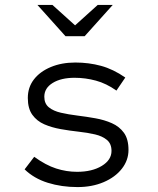

<svg xmlns="http://www.w3.org/2000/svg" viewBox="-20 -750 640 780"><path d="M295 10Q230 10 174 -7.5Q118 -25 80 -62L119 -113Q166 -79 208 -65.5Q250 -52 293 -52Q354 -52 393.5 -76Q433 -100 433 -137Q433 -166 414.5 -181.5Q396 -197 366 -204Q336 -211 299.5 -215Q263 -219 226.5 -225.5Q190 -232 160 -245Q130 -258 111.5 -283.5Q93 -309 93 -352Q93 -395 117.5 -427Q142 -459 186 -477.5Q230 -496 286 -496Q341 -496 390.5 -482.5Q440 -469 489 -435L453 -382Q412 -411 369.5 -422.5Q327 -434 283 -434Q228 -434 194 -413Q160 -392 160 -357Q160 -329 178.5 -314Q197 -299 227.5 -292Q258 -285 294.5 -280.5Q331 -276 367.5 -269.5Q404 -263 434.5 -249.5Q465 -236 483.5 -210.5Q502 -185 502 -141Q502 -99 475 -64.5Q448 -30 401 -10Q354 10 295 10ZM246 -603 132 -730H193L285 -647L377 -730H438L324 -603Z"/></svg>

Font: Red Hat Mono
Style: Regular
Weight: 300
Monospace: yes
Designer: Pentagram, MCKL
Foundry: Pentagram, MCKL
Version: Version 1.023